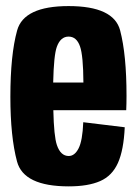

<svg xmlns="http://www.w3.org/2000/svg" viewBox="-20 -624 467 648"><path d="M212 5Q60 5 37.5 -78.8Q15 -162.5 15 -297.5Q15 -439 37.8 -521.2Q60.5 -603.5 211.5 -603.5Q364 -603.5 385.5 -521.2Q407 -439 407 -300.5Q407 -274 406 -252H160Q162 -163.5 172 -134.5Q184.5 -97.5 212 -97.5Q232 -97.5 245.2 -123.2Q258.5 -149 261 -211.5L401 -194.5Q397.5 -117.5 378 -74Q358.5 -30.5 318 -12.8Q277.5 5 212 5ZM159.5 -345.5H261.5Q261 -436.5 250 -467.5Q238.5 -500.5 211.5 -500.5Q184.5 -500.5 172 -466.5Q161.5 -438.5 159.5 -345.5Z"/></svg>

Font: Anybody Condensed Regular
Style: Bold
Weight: 700
Width: 3
Designer: Tyler Finck
Foundry: Etcetera Type Company
Version: Version 1.010; ttfautohint (v1.8.3) -l 8 -r 50 -G 200 -x 14 